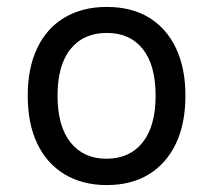

<svg xmlns="http://www.w3.org/2000/svg" viewBox="-20 -525 615 554"><path d="M288 9Q218 9 166.5 -22Q115 -53 87.5 -110.5Q60 -168 60 -249Q60 -329 87.5 -386.5Q115 -444 166.5 -474.5Q218 -505 288 -505Q359 -505 409.5 -474.5Q460 -444 487.5 -386.5Q515 -329 515 -249Q515 -168 487.5 -110.5Q460 -53 409.5 -22Q359 9 288 9ZM287 -67Q354 -67 391.5 -114Q429 -161 429 -249Q429 -337 392 -383.5Q355 -430 288 -430Q221 -430 183.5 -383.5Q146 -337 146 -249Q146 -161 183.5 -114Q221 -67 287 -67Z"/></svg>

Font: Nunito Sans 7pt SemiCondensed
Style: Regular
Weight: 400
Width: 4
Designer: Vernon Adams
Foundry: Vernon Adams
Version: Version 3.101;gftools[0.9.27]